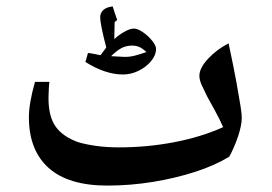

<svg xmlns="http://www.w3.org/2000/svg" viewBox="-20 -578 846 598"><path d="M314 0Q193 0 131.5 -55Q70 -110 70 -213Q70 -256 89 -323H134Q133 -319 132 -301Q131 -283 131 -273Q131 -215 153.5 -183.5Q176 -152 224 -135Q248 -128 280 -123.5Q312 -119 351 -119Q438 -119 522 -135Q606 -151 675 -182Q665 -205 649.5 -233.5Q634 -262 625 -278Q615 -298 608 -313.5Q601 -329 601 -342Q601 -366 628 -395Q655 -424 692 -443Q708 -368 716.5 -321Q725 -274 729 -248.5Q733 -223 733 -211Q733 -188 721.5 -153.5Q710 -119 694 -90Q650 -63 588.5 -43Q527 -23 456.5 -11.5Q386 0 314 0ZM363 -346Q308 -346 246 -385L254 -413Q264 -412 273.5 -410Q283 -408 293 -406L311 -430Q301 -468 296.5 -491.5Q292 -515 292 -524Q292 -538 302 -547Q312 -556 331 -558Q334 -548 337.5 -537.5Q341 -527 345 -516L337 -509L336 -456Q347 -467 365.5 -478Q384 -489 397 -489Q409 -489 425.5 -477.5Q442 -466 454 -451Q466 -436 466 -426Q466 -406 450.5 -387.5Q435 -369 411.5 -357.5Q388 -346 363 -346ZM364 -401Q381 -400 399 -404.5Q417 -409 436 -416Q423 -428 413 -432Q403 -436 392 -436Q372 -436 357 -427.5Q342 -419 326 -403Z"/></svg>

Font: Noto Naskh Arabic
Style: Regular
Weight: 400
Designer: Monotype Design Team, David Williams, Mohamad Dakak and Nizar Qandah
Foundry: Monotype Imaging Inc.
Version: Version 2.013